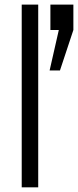

<svg xmlns="http://www.w3.org/2000/svg" viewBox="-20 -804 335 824"><path d="M73.2 -784.2H144V0H73.2ZM232.4 -675.3H196.3V-784.2H294.9V-675.3L237.3 -501.5H192.9Z"/></svg>

Font: Decalotype Light
Style: Regular
Weight: 300
Designer: Alfredo Marco Pradil
Foundry: Alfredo Marco Pradil
Version: Version 1.0